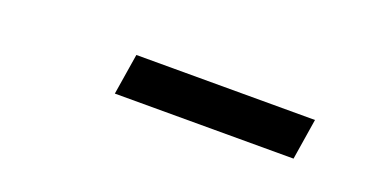

<svg xmlns="http://www.w3.org/2000/svg" viewBox="-22 -630 543 282"><g transform="rotate(20 250.0 -489.0)"><path d="M151.7 -457 162 -521.1H441.2L431 -457Z"/></g></svg>

Font: Rokkitt SemiBold
Style: Italic
Weight: 600
Italic angle: -9°
Designer: Vernon Adams
Foundry: Vernon Adams
Version: Version 3.103